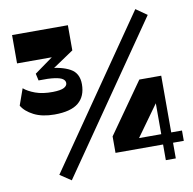

<svg xmlns="http://www.w3.org/2000/svg" viewBox="-84 -834 938 935"><g transform="rotate(-10 385.0 -366.5)"><path d="M169.5 -313Q109 -313 67.7 -334.1Q26.5 -355.3 9.5 -385L38.2 -466Q58.2 -448.5 94.2 -435.2Q130.2 -422 180.7 -422.7Q220.2 -423.5 236 -432.2Q251.8 -441 251.8 -454.2Q251.8 -466.3 240.3 -474.6Q228.8 -483 200.5 -487.1Q172.2 -491.3 121.2 -490L113.5 -524.5L221 -601.8L220.5 -589.8H32.5V-730H308.5V-605.5L174 -515L172.7 -540.3Q243.2 -535.8 284.6 -513Q326 -490.3 326 -435.5Q326 -375.5 288.2 -344.3Q250.5 -313 169.5 -313ZM141 -19.7 645.5 -750.2 700.2 -712 196.2 17.2ZM664.2 0V-323.3L691.2 -318.8L546.2 -117.2L528 -128.5H766.7V-77.5H429V-159L605.2 -409H713.5V0Z"/></g></svg>

Font: Savate ExtraLight
Style: Regular
Weight: 200
Designer: Max Esnée
Foundry: Plomb Type
Version: Version 2.000